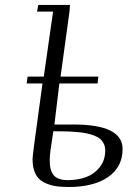

<svg xmlns="http://www.w3.org/2000/svg" viewBox="-20 -749 536 777"><path d="M87.9 -411.1 91.8 -439H157.2L194.8 -702.1H129.9L134.8 -729H263.2L261.2 -702.1L225.1 -439H377.9L375 -411.1H220.2L200.2 -245.1H278.8Q476.1 -245.1 476.1 -146Q476.1 -73.2 417.7 -32.7Q359.4 7.8 256.8 7.8Q224.1 7.8 200.4 3.4Q176.8 -1 155.3 -12.5Q133.8 -23.9 122.8 -47.1Q111.8 -70.3 111.8 -105Q111.8 -113.3 117.2 -155.8L151.9 -411.1ZM181.2 -100.1Q181.2 -57.1 198.5 -38.6Q215.8 -20 253.9 -20Q295.4 -20 328.9 -32.5Q362.3 -44.9 384 -72.8Q405.8 -100.6 405.8 -140.1Q405.8 -155.3 400.1 -167Q394.5 -178.7 385.3 -186.8Q376 -194.8 360.4 -200.7Q344.7 -206.5 328.9 -209.7Q313 -212.9 289.3 -214.8Q265.6 -216.8 245.1 -217.3Q224.6 -217.8 195.8 -217.8L184.1 -139.2Q181.2 -116.2 181.2 -100.1Z"/></svg>

Font: Dehuti Alt
Style: Italic
Weight: 400
Version: Version 1.2